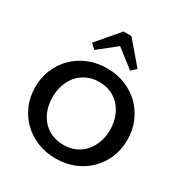

<svg xmlns="http://www.w3.org/2000/svg" viewBox="-220 -1140 1254 1317"><g transform="rotate(30 407.0 -481.0)"><path d="M407.8 13Q329.6 13 262.9 -13.7Q196.3 -40.4 146.8 -88.6Q97.4 -136.7 69.9 -201.7Q42.3 -266.7 42.3 -343Q42.3 -419.6 69.9 -484.8Q97.4 -550 146.8 -598.3Q196.3 -646.6 262.9 -673.3Q329.6 -700 407.8 -700Q485.7 -700 552 -673.3Q618.2 -646.6 667.3 -598.3Q716.4 -550 743.9 -484.8Q771.4 -419.6 771.4 -343Q771.4 -266.7 743.9 -201.7Q716.4 -136.7 667.3 -88.6Q618.2 -40.4 552 -13.7Q485.7 13 407.8 13ZM407.8 -94.7Q459.3 -94.7 501.1 -113.6Q543 -132.5 572.5 -166.5Q602 -200.4 618.1 -245.6Q634.2 -290.8 634.2 -343Q634.2 -396.2 618.1 -441.7Q602 -487.1 572.5 -520.8Q543 -554.5 501.1 -573.4Q459.3 -592.3 407.8 -592.3Q355.5 -592.3 313.2 -573.4Q270.8 -554.5 240.9 -520Q211 -485.6 195.3 -440.5Q179.6 -395.5 179.6 -343Q179.6 -290 195.3 -244.5Q211 -198.9 240.9 -165.3Q270.8 -131.8 313.2 -113.2Q355.5 -94.7 407.8 -94.7ZM266.4 -764.9 227.6 -800.3 376.4 -974.7H439.2L588.1 -800.3L549.6 -764.9L406.2 -876.4Z"/></g></svg>

Font: BioRhyme ExtraBold
Style: Regular
Weight: 800
Designer: Aoife Mooney
Foundry: Aoife Mooney Type
Version: Version 1.600;gftools[0.9.33]